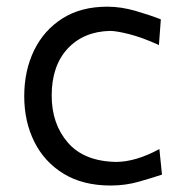

<svg xmlns="http://www.w3.org/2000/svg" viewBox="-20 -554 560 584"><path d="M316.4 10.3Q232.4 10.3 173.8 -25.4Q115.2 -61 84.5 -122.6Q53.7 -184.1 53.7 -261.2Q53.7 -338.9 83.5 -400.4Q113.3 -461.9 169.7 -497.8Q226.1 -533.7 306.6 -533.7Q348.6 -533.7 393.6 -520.5Q438.5 -507.3 469.2 -495.1L463.4 -417Q413.1 -439.9 373.5 -450Q334 -460 314.5 -460Q233.9 -458 185.5 -405.8Q137.2 -353.5 137.2 -263.2Q137.2 -177.2 186.3 -120.4Q235.4 -63.5 332.5 -61.5Q392.6 -61.5 464.8 -100.6L472.7 -22.9Q443.8 -13.2 402.8 -1.5Q361.8 10.3 316.4 10.3Z"/></svg>

Font: Pinar DS4-Regular
Style: Regular
Weight: 400
Designer: Amin Abedi
Version: Version 2.000